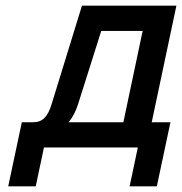

<svg xmlns="http://www.w3.org/2000/svg" viewBox="-20 -520 642 677"><path d="M97 -89H57L9 137H106L135 0H466L437 137H533L581 -89H515L602 -500H269L163 -156C149 -108 130 -89 97 -89ZM222 -89C237 -107 248 -129 256 -155L337 -411H483L415 -89Z"/></svg>

Font: LT Wave Mono Medium
Style: Italic
Weight: 500
Designer: Daniel Lyons
Version: Version 2.5 (Glyphs App)